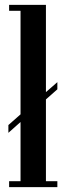

<svg xmlns="http://www.w3.org/2000/svg" viewBox="-20 -770 288 790"><path d="M17.5 0V-24.5H64.5V-268L14.5 -223.5V-255.5L64.5 -299.5V-725.5H17.5V-750H169V-391L216 -432V-402.5L169 -361V-24.5H216V0Z"/></svg>

Font: Imbue 50pt SemiBold
Style: Regular
Weight: 600
Designer: Tyler Finck
Foundry: Etcetera Type Company
Version: Version 1.102; ttfautohint (v1.8.3)